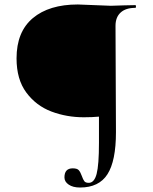

<svg xmlns="http://www.w3.org/2000/svg" viewBox="-20 -648 685 861"><path d="M586.9 -612.8Q543.9 -612.8 521 -591.8Q498 -570.8 498 -532.2L500 -55.2Q500 73.7 461.9 133.3Q423.8 192.9 338.9 192.9Q307.1 192.9 288.1 179.9Q269 167 269 147.5Q269 106.9 306.2 106.9Q326.2 106.9 333.5 115.5Q340.8 124 346.7 140.6Q352.5 157.2 358.2 164.6Q363.8 171.9 377.9 171.9Q402.8 171.9 413.3 131.8Q423.8 91.8 423.8 -7.8V-125Q393.1 -122.1 356 -122.1Q278.8 -122.1 210.4 -147.9Q142.1 -173.8 98.1 -232.9Q54.2 -292 54.2 -386.2Q54.2 -505.4 127.2 -566.7Q200.2 -627.9 329.1 -627.9L477.1 -622.1Q497.1 -622.1 537.1 -624L586.9 -625Q589.8 -625 589.8 -618.9Q589.8 -612.8 586.9 -612.8Z"/></svg>

Font: Cormorant-Medium
Style: Regular
Weight: 500
Designer: Christian Thalmann (Catharsis Fonts)
Version: Version 3.000